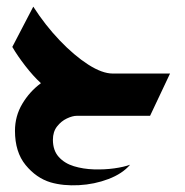

<svg xmlns="http://www.w3.org/2000/svg" viewBox="-20 -348 555 577"><path d="M132 200Q89 187 57 148Q25 109 25 45Q25 1 47 -36Q69 -73 103 -98Q80 -119 56 -150Q32 -181 17 -207L80 -328Q116 -272 159.5 -226.5Q203 -181 245 -154Q287 -127 319 -127H491L431 0H211Q198 0 181 8Q164 16 151.5 32Q139 48 139 72Q139 104 156.5 123.5Q174 143 202 151.5Q230 160 262 161Q294 162 323 158Q352 154 371 147Q348 174 306 190Q264 206 217 208.5Q170 211 132 200Z"/></svg>

Font: Reem Kufi SemiBold
Style: Regular
Weight: 600
Designer: Khaled Hosny
Version: Version 1.001